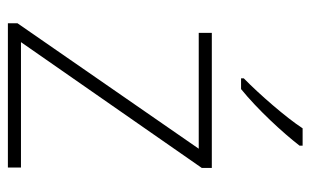

<svg xmlns="http://www.w3.org/2000/svg" viewBox="-174 -632 806 499"><g transform="rotate(90 229.5 -383.0)"><path d="M359 -758V-766H314C286 -723 225 -653 184 -613V-606H212C264 -648 326 -715 359 -758ZM416 0V-34H90L417 -504V-530H66V-496H367L41 -25V0Z"/></g></svg>

Font: Noto Sans Canadian Aboriginal ExtraLight
Style: Regular
Weight: 200
Designer: Monotype Design Team, Typotheque's Kevin King
Foundry: Monotype Imaging Inc.
Version: Version 2.004